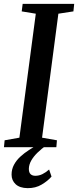

<svg xmlns="http://www.w3.org/2000/svg" viewBox="-24 -763 404 995"><path d="M-3.5 0 0 -36 76.5 -49.5 161.5 -692 88.5 -704 93.5 -743H360.5L356.5 -704L278.5 -692L194 -49.5L271 -36L268 0ZM119 212Q78.5 211.5 57.2 191.8Q36 172 36 142Q36 114 48.5 90.8Q61 67.5 81.5 48.8Q102 30 126 14.5Q150 -1 172.5 -13.5L198 -25L217.5 -11Q191 8 170.2 28.2Q149.5 48.5 137.8 69.2Q126 90 125.5 112Q125.5 131 134.5 139.5Q143.5 148 159 148Q178 148 195.5 139.5Q213 131 230.5 115.5L243 152Q224.5 174 192.5 193.2Q160.5 212.5 119 212Z"/></svg>

Font: Merriweather 48pt Medium
Style: Italic
Weight: 500
Italic angle: -7.8°
Version: Version 2.101